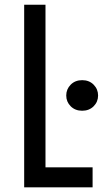

<svg xmlns="http://www.w3.org/2000/svg" viewBox="-20 -798 473 818"><path d="M83 0V-777.8H173.8V-85H374.5V0ZM378.9 -345.2Q359.9 -326.2 330.1 -326.2Q300.3 -326.2 281.2 -345.2Q262.2 -364.3 262.2 -391.1Q262.2 -418 281.2 -437.3Q300.3 -456.5 330.1 -456.5Q359.9 -456.5 378.9 -437.3Q397.9 -418 397.9 -391.1Q397.9 -364.3 378.9 -345.2Z"/></svg>

Font: Voltaire
Style: Regular
Weight: 400
Designer: Yvonne Schttler
Foundry: Yvonne Schttler
Version: Version 1.003